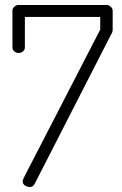

<svg xmlns="http://www.w3.org/2000/svg" viewBox="-20 -751 490 772"><path d="M427 -613 119 -11Q112 1 101 1Q89 1 80 -5.5Q71 -12 71 -22Q71 -25 75 -35L383 -632V-683H80V-560Q80 -551 72.5 -544.5Q65 -538 55 -538Q45 -538 37.5 -544.5Q30 -551 30 -560V-709Q30 -717 37.5 -724Q45 -731 54 -731H409Q417 -731 425 -724Q433 -717 433 -709V-631Q433 -622 427 -613Z"/></svg>

Font: Dosis
Style: Regular
Weight: 400
Designer: Edgar Tolentino, Pablo Impallari, Igino Marini
Foundry: Edgar Tolentino, Pablo Impallari, Igino Marini
Version: Version 1.007;Glyphs 3.1.1 (3134)